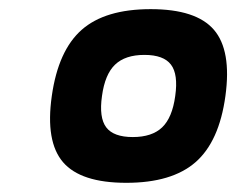

<svg xmlns="http://www.w3.org/2000/svg" viewBox="-20 -730 517 420"><path d="M117.9 -375.2Q79.1 -420.4 93.3 -520Q107.4 -619.6 158.7 -664.8Q210 -710 309.6 -710Q409.2 -710 448 -664.8Q486.8 -619.6 473.1 -520Q459.5 -420.4 407.7 -375.2Q356 -330.1 256.3 -330.1Q156.7 -330.1 117.9 -375.2ZM203.1 -520Q196.3 -472.7 212.4 -451.4Q228.5 -430.2 270.5 -430.2Q312.5 -430.2 334.7 -451.4Q356.9 -472.7 363.3 -520Q370.1 -567.4 354 -588.6Q337.9 -609.9 295.9 -609.9Q253.9 -609.9 231.7 -588.6Q209.5 -567.4 203.1 -520Z"/></svg>

Font: Fivo Sans Heavy
Style: Regular
Weight: 900
Designer: Alexander Slobzheninov
Foundry: Alexander Slobzheninov
Version: 1.0